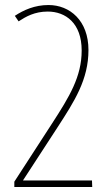

<svg xmlns="http://www.w3.org/2000/svg" viewBox="-20 -744 439 764"><path d="M347 0 346 -26H72V-27L210 -239C276 -341 332 -427 332 -545C332 -662 258 -724 173 -724C118 -724 74 -704 39 -681L54 -659C83 -678 118 -698 170 -698C241 -698 305 -652 305 -543C305 -439 256 -359 188 -254L37 -21V0Z"/></svg>

Font: Noto Sans Sinhala ExtraCondensed Thin
Style: Regular
Weight: 100
Width: 2
Designer: Jelle Bosma - Monotype Design Team
Foundry: Monotype Imaging Inc.
Version: Version 2.006